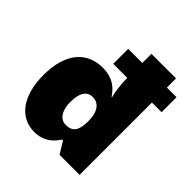

<svg xmlns="http://www.w3.org/2000/svg" viewBox="-203 -910 1070 1070"><g transform="rotate(45 331.5 -375.0)"><path d="M229 10C300 10 342 -26 370 -70H377L420 0H578V-570H654V-688H578V-760H384V-688H273V-570H384V-565C384 -505 395 -450 400 -434H396C367 -479 323 -514 248 -514C128 -514 42 -431 42 -251C42 -81 121 10 229 10ZM327 -142C276 -142 254 -194 254 -249C254 -331 284 -359 324 -359C370 -359 401 -320 401 -250V-238C399 -174 381 -142 327 -142Z"/></g></svg>

Font: Noto Sans UI Black
Style: Regular
Weight: 900
Designer: Monotype Design Team
Foundry: Monotype Imaging Inc.
Version: Version 1.901